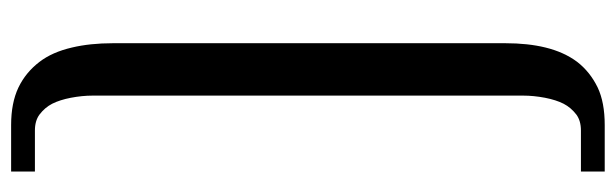

<svg xmlns="http://www.w3.org/2000/svg" viewBox="-403 -497 1113 347"><g transform="rotate(90 153.5 -323.5)"><path d="M290 212.9H206.1Q166 212.9 138.2 199.7Q110.8 186.5 91.8 161.6Q74.2 138.7 65.9 103Q58.1 70.3 58.1 28.8V-680.2Q58.1 -721.2 65.9 -752.9Q74.2 -786.6 91.8 -810.1Q109.9 -833.5 138.2 -847.2Q165 -859.9 206.1 -859.9H290V-816.9H215.8Q198.2 -816.9 187 -808.6Q174.3 -798.8 167.5 -785.6Q160.6 -772 156.7 -752Q152.8 -731.4 152.8 -712.9V65.9Q152.8 84.5 156.7 105Q160.6 125 167.5 138.7Q174.3 151.9 187 161.6Q198.2 169.9 215.8 169.9H290Z"/></g></svg>

Font: SimahzazaarabicW05-Regular
Style: Regular
Weight: 400
Designer: Ahmed zaza
Foundry: Ahmed zaza
Version: Version 1.001